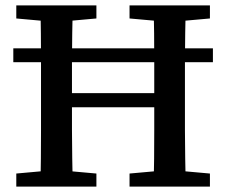

<svg xmlns="http://www.w3.org/2000/svg" viewBox="-20 -687 833 707"><path d="M129 0Q130 -51 130.5 -102Q131 -153 131 -205.5Q131 -258 131 -310V-357Q131 -409 131 -460.5Q131 -512 130.5 -564Q130 -616 129 -667H248Q247 -617 246 -565Q245 -513 245 -460.5Q245 -408 245 -354V-323Q245 -265 245 -210.5Q245 -156 246 -104Q247 -52 248 0ZM545 0Q547 -51 547.5 -103Q548 -155 548 -209.5Q548 -264 548 -323V-354Q548 -407 548 -459.5Q548 -512 547.5 -564Q547 -616 545 -667H664Q663 -617 662 -565Q661 -513 661 -461.5Q661 -410 661 -357V-310Q661 -259 661 -207Q661 -155 662 -103.5Q663 -52 664 0ZM40 0V-48L173 -60H201L335 -48V0ZM40 -619V-667H335V-619L201 -607H173ZM457 0V-48L591 -60H619L753 -48V0ZM457 -619V-667H753V-619L619 -607H591ZM29 -458V-509H764V-458ZM189 -292V-344H603V-292Z"/></svg>

Font: Source Serif 4 18pt Medium
Style: Regular
Weight: 500
Designer: Frank Grießhammer
Foundry: Adobe Systems Incorporated
Version: Version 4.004;hotconv 1.0.116;makeotfexe 2.5.65601